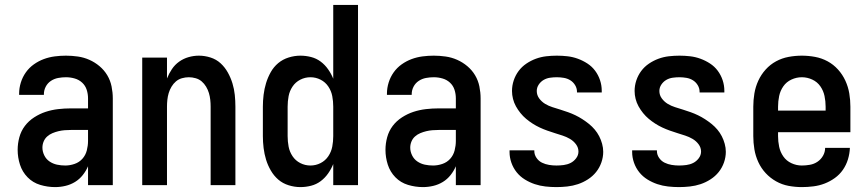

<svg xmlns="http://www.w3.org/2000/svg" viewBox="-20 -755 3540 783"><path d="M205 8Q174 8 144 -1Q114 -10 92.5 -32Q71 -54 61.5 -83.5Q52 -113 52 -144Q52 -170 59 -195.5Q66 -221 81.5 -241.5Q97 -262 119.5 -276.5Q142 -291 166.5 -299Q191 -307 217 -310Q243 -313 269 -313H339V-354Q339 -372 333.5 -389Q328 -406 315 -418Q302 -430 284.5 -435Q267 -440 249 -440Q233 -440 217 -437Q201 -434 187.5 -425Q174 -416 166.5 -401.5Q159 -387 159 -371V-368H58V-373Q58 -396 65 -418.5Q72 -441 85.5 -460Q99 -479 118 -492.5Q137 -506 158.5 -514Q180 -522 203 -525Q226 -528 249 -528Q273 -528 297.5 -524.5Q322 -521 344.5 -511Q367 -501 386 -485Q405 -469 417.5 -448Q430 -427 435 -402.5Q440 -378 440 -354V0H339V-77Q331 -58 317.5 -41Q304 -24 286 -13Q268 -2 247 3Q226 8 205 8ZM246 -80Q265 -80 284 -86.5Q303 -93 316 -107.5Q329 -122 334 -141.5Q339 -161 339 -180V-225H269Q256 -225 243.5 -224Q231 -223 218.5 -220Q206 -217 194 -212Q182 -207 172.5 -198.5Q163 -190 158 -178Q153 -166 153 -153Q153 -137 160.5 -121.5Q168 -106 182 -96.5Q196 -87 212.5 -83.5Q229 -80 246 -80Z M560 0V-520H661V-435Q669 -455 681 -473Q693 -491 710.5 -503.5Q728 -516 749 -522Q770 -528 791 -528Q815 -528 838.5 -520.5Q862 -513 879.5 -497Q897 -481 909 -459.5Q921 -438 928 -415Q935 -392 937.5 -368Q940 -344 940 -320V0H839V-320Q839 -334 837.5 -348Q836 -362 832 -375.5Q828 -389 820.5 -401.5Q813 -414 802.5 -423Q792 -432 778 -436Q764 -440 750 -440Q736 -440 722 -436Q708 -432 697.5 -423Q687 -414 679.5 -401.5Q672 -389 668 -375.5Q664 -362 662.5 -348Q661 -334 661 -320V0Z M1205 8Q1181 8 1157 0.5Q1133 -7 1115 -22.5Q1097 -38 1084.5 -59.5Q1072 -81 1065 -104Q1058 -127 1055 -151.5Q1052 -176 1052 -200V-320Q1052 -344 1055 -368.5Q1058 -393 1065 -416Q1072 -439 1084 -460.5Q1096 -482 1114.5 -497.5Q1133 -513 1157 -520.5Q1181 -528 1205 -528Q1227 -528 1248.5 -522.5Q1270 -517 1287.5 -504Q1305 -491 1318 -472.5Q1331 -454 1339 -434V-735H1440V0H1339V-86Q1331 -66 1318 -47.5Q1305 -29 1287.5 -16Q1270 -3 1248.5 2.5Q1227 8 1205 8ZM1246 -80Q1268 -80 1287.5 -90Q1307 -100 1319 -118Q1331 -136 1335 -157Q1339 -178 1339 -200V-320Q1339 -342 1335 -363Q1331 -384 1319 -402Q1307 -420 1287.5 -430Q1268 -440 1246 -440Q1224 -440 1204.5 -430Q1185 -420 1173 -402Q1161 -384 1157 -363Q1153 -342 1153 -320V-200Q1153 -178 1157 -157Q1161 -136 1173 -118Q1185 -100 1204.5 -90Q1224 -80 1246 -80Z M1705 8Q1674 8 1644 -1Q1614 -10 1592.5 -32Q1571 -54 1561.5 -83.5Q1552 -113 1552 -144Q1552 -170 1559 -195.5Q1566 -221 1581.5 -241.5Q1597 -262 1619.5 -276.5Q1642 -291 1666.5 -299Q1691 -307 1717 -310Q1743 -313 1769 -313H1839V-354Q1839 -372 1833.5 -389Q1828 -406 1815 -418Q1802 -430 1784.5 -435Q1767 -440 1749 -440Q1733 -440 1717 -437Q1701 -434 1687.5 -425Q1674 -416 1666.5 -401.5Q1659 -387 1659 -371V-368H1558V-373Q1558 -396 1565 -418.5Q1572 -441 1585.5 -460Q1599 -479 1618 -492.5Q1637 -506 1658.5 -514Q1680 -522 1703 -525Q1726 -528 1749 -528Q1773 -528 1797.5 -524.5Q1822 -521 1844.5 -511Q1867 -501 1886 -485Q1905 -469 1917.5 -448Q1930 -427 1935 -402.5Q1940 -378 1940 -354V0H1839V-77Q1831 -58 1817.5 -41Q1804 -24 1786 -13Q1768 -2 1747 3Q1726 8 1705 8ZM1746 -80Q1765 -80 1784 -86.5Q1803 -93 1816 -107.5Q1829 -122 1834 -141.5Q1839 -161 1839 -180V-225H1769Q1756 -225 1743.5 -224Q1731 -223 1718.5 -220Q1706 -217 1694 -212Q1682 -207 1672.5 -198.5Q1663 -190 1658 -178Q1653 -166 1653 -153Q1653 -137 1660.5 -121.5Q1668 -106 1682 -96.5Q1696 -87 1712.5 -83.5Q1729 -80 1746 -80Z M2249 8Q2227 8 2204.5 5.5Q2182 3 2161 -4Q2140 -11 2120.5 -23Q2101 -35 2087 -52.5Q2073 -70 2065.5 -91.5Q2058 -113 2058 -135V-142H2159V-139Q2159 -124 2168 -111Q2177 -98 2190.5 -91.5Q2204 -85 2219 -82.5Q2234 -80 2249 -80Q2264 -80 2279 -82Q2294 -84 2307 -90.5Q2320 -97 2329.5 -109.5Q2339 -122 2339 -137Q2339 -153 2329 -166.5Q2319 -180 2304.5 -188.5Q2290 -197 2274.5 -202Q2259 -207 2243 -212Q2227 -217 2211.5 -222.5Q2196 -228 2181 -235Q2166 -242 2152 -251Q2138 -260 2125.5 -270.5Q2113 -281 2102.5 -294Q2092 -307 2084 -321.5Q2076 -336 2072 -352Q2068 -368 2068 -384Q2068 -406 2075 -427Q2082 -448 2095 -465.5Q2108 -483 2126.5 -495.5Q2145 -508 2165.5 -515.5Q2186 -523 2207.5 -525.5Q2229 -528 2251 -528Q2273 -528 2294.5 -525.5Q2316 -523 2336.5 -515.5Q2357 -508 2375.5 -496Q2394 -484 2407 -466.5Q2420 -449 2427 -428Q2434 -407 2434 -385V-378H2333V-381Q2333 -395 2325.5 -407.5Q2318 -420 2306 -427.5Q2294 -435 2279.5 -437.5Q2265 -440 2251 -440Q2237 -440 2223 -438Q2209 -436 2197 -429Q2185 -422 2177 -410Q2169 -398 2169 -384Q2169 -367 2179 -353.5Q2189 -340 2203 -331.5Q2217 -323 2233 -318Q2249 -313 2265 -308Q2281 -303 2296.5 -297.5Q2312 -292 2326.5 -285Q2341 -278 2355 -269Q2369 -260 2382 -249.5Q2395 -239 2405.5 -226.5Q2416 -214 2423.5 -199.5Q2431 -185 2435.5 -168.5Q2440 -152 2440 -136Q2440 -114 2432.5 -92.5Q2425 -71 2411 -53.5Q2397 -36 2377.5 -23.5Q2358 -11 2337 -4Q2316 3 2293.5 5.5Q2271 8 2249 8Z M2749 8Q2727 8 2704.5 5.5Q2682 3 2661 -4Q2640 -11 2620.5 -23Q2601 -35 2587 -52.5Q2573 -70 2565.5 -91.5Q2558 -113 2558 -135V-142H2659V-139Q2659 -124 2668 -111Q2677 -98 2690.5 -91.5Q2704 -85 2719 -82.5Q2734 -80 2749 -80Q2764 -80 2779 -82Q2794 -84 2807 -90.5Q2820 -97 2829.5 -109.5Q2839 -122 2839 -137Q2839 -153 2829 -166.5Q2819 -180 2804.5 -188.5Q2790 -197 2774.5 -202Q2759 -207 2743 -212Q2727 -217 2711.5 -222.5Q2696 -228 2681 -235Q2666 -242 2652 -251Q2638 -260 2625.5 -270.5Q2613 -281 2602.5 -294Q2592 -307 2584 -321.5Q2576 -336 2572 -352Q2568 -368 2568 -384Q2568 -406 2575 -427Q2582 -448 2595 -465.5Q2608 -483 2626.5 -495.5Q2645 -508 2665.5 -515.5Q2686 -523 2707.5 -525.5Q2729 -528 2751 -528Q2773 -528 2794.5 -525.5Q2816 -523 2836.5 -515.5Q2857 -508 2875.5 -496Q2894 -484 2907 -466.5Q2920 -449 2927 -428Q2934 -407 2934 -385V-378H2833V-381Q2833 -395 2825.5 -407.5Q2818 -420 2806 -427.5Q2794 -435 2779.5 -437.5Q2765 -440 2751 -440Q2737 -440 2723 -438Q2709 -436 2697 -429Q2685 -422 2677 -410Q2669 -398 2669 -384Q2669 -367 2679 -353.5Q2689 -340 2703 -331.5Q2717 -323 2733 -318Q2749 -313 2765 -308Q2781 -303 2796.5 -297.5Q2812 -292 2826.5 -285Q2841 -278 2855 -269Q2869 -260 2882 -249.5Q2895 -239 2905.5 -226.5Q2916 -214 2923.5 -199.5Q2931 -185 2935.5 -168.5Q2940 -152 2940 -136Q2940 -114 2932.5 -92.5Q2925 -71 2911 -53.5Q2897 -36 2877.5 -23.5Q2858 -11 2837 -4Q2816 3 2793.5 5.5Q2771 8 2749 8Z M3250 8Q3223 8 3196 3Q3169 -2 3145 -15.5Q3121 -29 3102.5 -49Q3084 -69 3072.5 -94Q3061 -119 3056.5 -146Q3052 -173 3052 -200V-320Q3052 -347 3056.5 -374Q3061 -401 3072.5 -426Q3084 -451 3102.5 -471.5Q3121 -492 3145 -505Q3169 -518 3196 -523Q3223 -528 3250 -528Q3277 -528 3304 -523Q3331 -518 3355 -505Q3379 -492 3397.5 -471.5Q3416 -451 3427.5 -426Q3439 -401 3443.5 -374Q3448 -347 3448 -320V-216H3153V-200Q3153 -178 3157.5 -156.5Q3162 -135 3174.5 -117Q3187 -99 3207.5 -89.5Q3228 -80 3250 -80Q3266 -80 3283 -83Q3300 -86 3314 -95.5Q3328 -105 3336.5 -120Q3345 -135 3345 -152H3446Q3445 -128 3438 -105Q3431 -82 3417.5 -62.5Q3404 -43 3384.5 -29Q3365 -15 3343 -6.5Q3321 2 3297 5Q3273 8 3250 8ZM3347 -304V-320Q3347 -342 3342.5 -363.5Q3338 -385 3325.5 -403Q3313 -421 3292.5 -430.5Q3272 -440 3250 -440Q3228 -440 3207.5 -430.5Q3187 -421 3174.5 -403Q3162 -385 3157.5 -363.5Q3153 -342 3153 -320V-304Z"/></svg>

Font: Iosevka Term Semibold
Style: Regular
Weight: 600
Monospace: yes
Designer: Belleve Invis
Foundry: Belleve Invis
Version: Version 31.4.0